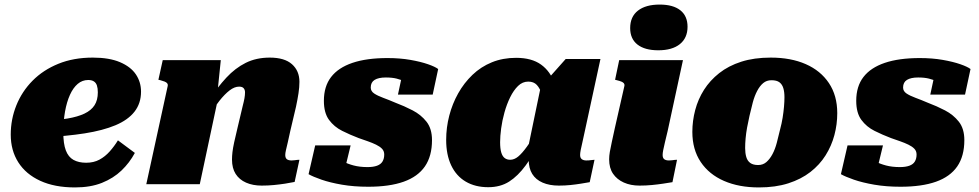

<svg xmlns="http://www.w3.org/2000/svg" viewBox="-20 -806 4284 840"><path d="M308 14Q219 14 156 -15Q93 -44 60 -96Q27 -148 27 -217Q27 -284 51.5 -345Q76 -406 122.5 -453Q169 -500 235.5 -527Q302 -554 386 -554Q458 -554 505 -534Q552 -514 574.5 -480.5Q597 -447 597 -405Q597 -354 568.5 -317.5Q540 -281 485 -258Q430 -235 350.5 -222.5Q271 -210 168 -205L171 -278Q231 -280 275.5 -287.5Q320 -295 349.5 -309Q379 -323 393.5 -345.5Q408 -368 408 -402Q408 -420 404 -432Q400 -444 390.5 -450Q381 -456 366 -456Q340 -456 320 -439Q300 -422 286 -391Q272 -360 264.5 -318Q257 -276 257 -226Q257 -177 268 -148Q279 -119 301.5 -106.5Q324 -94 357 -94Q390 -94 415 -107.5Q440 -121 460 -143.5Q480 -166 496 -192L570 -137Q547 -94 511.5 -60Q476 -26 426 -6Q376 14 308 14Z M620 0H854L940 -404L931 -397L946 -543H692L673 -457L682 -455Q693 -452 700.5 -449Q708 -446 711.5 -441.5Q715 -437 714 -431ZM1250 -233 1275 -339Q1282 -372 1286 -398.5Q1290 -425 1290 -448Q1290 -496 1257.5 -525Q1225 -554 1160 -554Q1101 -554 1055 -531Q1009 -508 970.5 -466.5Q932 -425 894 -368L893 -298Q917 -336 940 -365Q963 -394 984.5 -410.5Q1006 -427 1026 -427Q1040 -427 1046 -420Q1052 -413 1052 -402Q1052 -390 1049.5 -376Q1047 -362 1042 -343L1019 -246Q1010 -209 1004.5 -183.5Q999 -158 997 -140.5Q995 -123 995 -108Q995 -70 1011 -45Q1027 -20 1056.5 -7Q1086 6 1125 6Q1153 6 1178.5 3.5Q1204 1 1227 -2.5Q1250 -6 1269 -10L1290 -107Q1286 -107 1280.5 -106.5Q1275 -106 1269 -105Q1263 -104 1256 -104Q1242 -104 1235 -109.5Q1228 -115 1228 -128Q1228 -136 1231 -149Q1234 -162 1239 -183Q1244 -204 1250 -233Z M1591 11Q1528 11 1476 2Q1424 -7 1386.5 -20Q1349 -33 1330 -44L1359 -170H1514L1484 -46Q1464 -53 1454.5 -66.5Q1445 -80 1445 -94.5Q1445 -109 1453 -116Q1464 -109 1482.5 -99Q1501 -89 1527.5 -82Q1554 -75 1588 -75Q1613 -75 1629.5 -81Q1646 -87 1653.5 -99.5Q1661 -112 1661 -130Q1661 -145 1651.5 -155Q1642 -165 1625.5 -173Q1609 -181 1589 -188Q1569 -195 1549 -202Q1512 -216 1477 -233.5Q1442 -251 1419.5 -281.5Q1397 -312 1397 -365Q1397 -428 1428.5 -469Q1460 -510 1522 -531Q1584 -552 1675 -552Q1730 -552 1775.5 -544Q1821 -536 1852.5 -525Q1884 -514 1897 -504L1873 -392H1721L1742 -490Q1758 -492 1767.5 -480.5Q1777 -469 1779 -456Q1781 -443 1772 -437Q1763 -443 1749 -450Q1735 -457 1715.5 -462Q1696 -467 1668 -467Q1636 -467 1619 -456.5Q1602 -446 1602 -423Q1602 -407 1617 -397Q1632 -387 1656.5 -378Q1681 -369 1709 -357Q1749 -342 1785.5 -323Q1822 -304 1846 -273.5Q1870 -243 1870 -193Q1870 -123 1839 -78Q1808 -33 1746 -11Q1684 11 1591 11Z M2423 -317 2364 -338Q2358 -370 2350 -395Q2342 -420 2328.5 -434.5Q2315 -449 2291 -449Q2266 -449 2246.5 -430Q2227 -411 2212 -380.5Q2197 -350 2187 -314Q2177 -278 2172.5 -244Q2168 -210 2168 -184Q2168 -156 2173 -139Q2178 -122 2188 -114.5Q2198 -107 2212 -107Q2230 -107 2247 -121Q2264 -135 2285 -164Q2306 -193 2334 -237L2352 -198Q2314 -129 2280 -82.5Q2246 -36 2207.5 -11.5Q2169 13 2116 13Q2059 13 2017.5 -11.5Q1976 -36 1954 -82.5Q1932 -129 1932 -194Q1932 -248 1945.5 -300Q1959 -352 1984.5 -397.5Q2010 -443 2047 -478.5Q2084 -514 2132 -533.5Q2180 -553 2238 -553Q2306 -553 2347 -523.5Q2388 -494 2406 -441.5Q2424 -389 2423 -317ZM2607 -548 2539 -234Q2533 -204 2528 -183.5Q2523 -163 2520.5 -149.5Q2518 -136 2518 -128Q2518 -115 2525.5 -109.5Q2533 -104 2545 -104Q2557 -104 2566 -105.5Q2575 -107 2581 -107L2560 -9Q2543 -6 2521.5 -2.5Q2500 1 2476 3.5Q2452 6 2425 6Q2384 6 2354 -7Q2324 -20 2308.5 -45Q2293 -70 2293 -108Q2293 -114 2293 -120Q2293 -126 2293 -136L2283 -124L2346 -428L2359 -440L2455 -548Z M2645 -109Q2645 -124 2648 -141.5Q2651 -159 2656.5 -184Q2662 -209 2670 -246L2712 -431Q2713 -437 2709.5 -441.5Q2706 -446 2698.5 -449Q2691 -452 2679 -455L2671 -457L2689 -543H2968L2901 -233Q2894 -204 2889 -183Q2884 -162 2881.5 -149Q2879 -136 2879 -128Q2879 -115 2886 -109.5Q2893 -104 2907 -104Q2915 -104 2921 -105Q2927 -106 2932.5 -106.5Q2938 -107 2942 -107L2922 -9Q2904 -6 2881 -2.5Q2858 1 2832 3.5Q2806 6 2778 6Q2739 6 2709 -7.5Q2679 -21 2662 -46Q2645 -71 2645 -109ZM2737 -683Q2737 -733 2771 -759.5Q2805 -786 2866 -786Q2925 -786 2956.5 -761Q2988 -736 2988 -689Q2988 -640 2954.5 -613Q2921 -586 2860 -586Q2801 -586 2769 -611Q2737 -636 2737 -683Z M3393 -240Q3400 -266 3404 -291Q3408 -316 3410 -339Q3412 -362 3412 -381Q3412 -404 3407 -420.5Q3402 -437 3390 -446Q3378 -455 3355 -455Q3334 -455 3319 -442.5Q3304 -430 3292.5 -408Q3281 -386 3273.5 -358Q3266 -330 3259 -299Q3253 -273 3248.5 -248Q3244 -223 3242 -200.5Q3240 -178 3240 -158Q3240 -136 3245 -119Q3250 -102 3262.5 -93Q3275 -84 3297 -84Q3318 -84 3333 -97Q3348 -110 3359.5 -131.5Q3371 -153 3378.5 -181.5Q3386 -210 3393 -240ZM3009 -229Q3009 -277 3021.5 -324.5Q3034 -372 3060 -413Q3086 -454 3126.5 -486Q3167 -518 3223 -536Q3279 -554 3352 -554Q3440 -554 3505 -525.5Q3570 -497 3606.5 -442.5Q3643 -388 3643 -311Q3643 -262 3630.5 -215Q3618 -168 3592 -126.5Q3566 -85 3525.5 -53.5Q3485 -22 3429 -4Q3373 14 3300 14Q3213 14 3147.5 -14.5Q3082 -43 3045.5 -97.5Q3009 -152 3009 -229Z M3920 11Q3857 11 3805 2Q3753 -7 3715.5 -20Q3678 -33 3659 -44L3688 -170H3843L3813 -46Q3793 -53 3783.5 -66.5Q3774 -80 3774 -94.5Q3774 -109 3782 -116Q3793 -109 3811.5 -99Q3830 -89 3856.5 -82Q3883 -75 3917 -75Q3942 -75 3958.5 -81Q3975 -87 3982.5 -99.5Q3990 -112 3990 -130Q3990 -145 3980.5 -155Q3971 -165 3954.5 -173Q3938 -181 3918 -188Q3898 -195 3878 -202Q3841 -216 3806 -233.5Q3771 -251 3748.5 -281.5Q3726 -312 3726 -365Q3726 -428 3757.5 -469Q3789 -510 3851 -531Q3913 -552 4004 -552Q4059 -552 4104.5 -544Q4150 -536 4181.5 -525Q4213 -514 4226 -504L4202 -392H4050L4071 -490Q4087 -492 4096.5 -480.5Q4106 -469 4108 -456Q4110 -443 4101 -437Q4092 -443 4078 -450Q4064 -457 4044.5 -462Q4025 -467 3997 -467Q3965 -467 3948 -456.5Q3931 -446 3931 -423Q3931 -407 3946 -397Q3961 -387 3985.5 -378Q4010 -369 4038 -357Q4078 -342 4114.5 -323Q4151 -304 4175 -273.5Q4199 -243 4199 -193Q4199 -123 4168 -78Q4137 -33 4075 -11Q4013 11 3920 11Z"/></svg>

Font: Roboto Serif 20pt Black
Style: Italic
Weight: 900
Italic angle: -10°
Version: Version 1.008